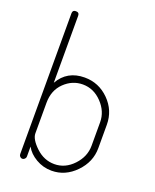

<svg xmlns="http://www.w3.org/2000/svg" viewBox="-144 -850 756 939"><g transform="rotate(20 234.0 -381.0)"><path d="M86 -768Q104 -768 104 -751V-402Q147 -478 238 -478Q312 -478 365 -425Q418 -372 418 -298V-176Q418 -104 364.5 -49Q311 6 240 6Q196 6 158.5 -16Q121 -38 104 -70V-18Q104 -11 98.5 -5.5Q93 0 86 0Q79 0 74 -5.5Q69 -11 69 -18V-751Q69 -768 86 -768ZM383 -176V-298Q383 -354 340.5 -398.5Q298 -443 241 -443Q187 -443 145.5 -403Q104 -363 104 -298V-139Q104 -108 146 -68.5Q188 -29 242 -29Q298 -29 340.5 -74Q383 -119 383 -176Z"/></g></svg>

Font: Dosis
Style: ExtraLight
Weight: 250
Designer: Edgar Tolentino, Pablo Impallari, Igino Marini
Foundry: Edgar Tolentino, Pablo Impallari, Igino Marini
Version: Version 1.007